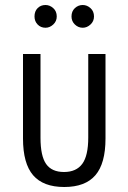

<svg xmlns="http://www.w3.org/2000/svg" viewBox="-20 -738 514 768"><path d="M237 10Q153 10 112.5 -37Q72 -84 72 -184V-522H142V-187Q142 -114 164.5 -82Q187 -50 236 -50Q285 -50 309 -82.5Q333 -115 333 -188V-522H402V-184Q402 -84 361.5 -37Q321 10 237 10ZM311 -627Q293 -627 279.5 -640Q266 -653 266 -672Q266 -693 279.5 -705.5Q293 -718 311 -718Q328 -718 342 -705.5Q356 -693 356 -672Q356 -653 342 -640Q328 -627 311 -627ZM162 -627Q143 -627 130.5 -640Q118 -653 118 -672Q118 -693 130.5 -705.5Q143 -718 162 -718Q179 -718 193 -705.5Q207 -693 207 -672Q207 -653 193 -640Q179 -627 162 -627Z"/></svg>

Font: Ubuntu Sans Condensed
Style: Regular
Weight: 400
Width: 3
Designer: Dalton Maag Ltd
Foundry: Dalton Maag Ltd
Version: Version 1.006; ttfautohint (v1.8.4.7-5d5b)